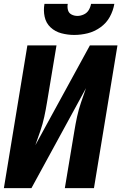

<svg xmlns="http://www.w3.org/2000/svg" viewBox="-20 -969 625 989"><path d="M0 0H142L423 -515Q410 -478 397.5 -441.5Q385 -405 377 -368Q369 -331 363 -294L314 0H464L585 -735H443L162 -221Q175 -257 187.5 -293.5Q200 -330 208 -367Q216 -404 222 -441L271 -735H121ZM362 -789Q397 -789 431.5 -797.5Q466 -806 497 -828Q528 -850 545.5 -882Q563 -914 569 -949H449Q446 -932 437 -917Q428 -902 411.5 -894.5Q395 -887 379 -887Q362 -887 348 -894.5Q334 -902 330 -917.5Q326 -933 329 -949H209Q203 -915 210 -882.5Q217 -850 240.5 -828Q264 -806 296.5 -797.5Q329 -789 362 -789Z"/></svg>

Font: Iosevka Sparkle Heavy Oblique
Style: Regular
Weight: 900
Italic angle: -9°
Designer: Belleve Invis
Foundry: Belleve Invis
Version: Version 4.5.0; ttfautohint (v1.8.3)